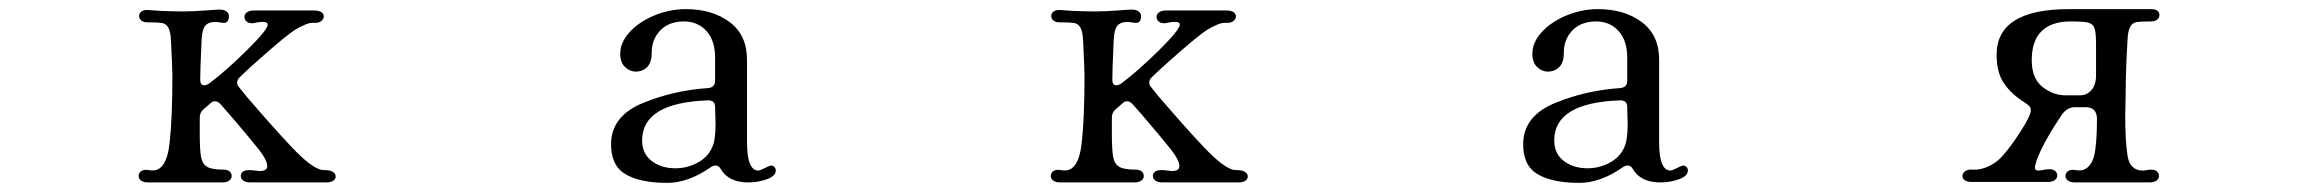

<svg xmlns="http://www.w3.org/2000/svg" viewBox="-20 -400 5040 421"><path d="M355 -310Q354 -331 349 -339.5Q344 -348 335.5 -349.5Q327 -351 303 -351Q295 -351 290 -355Q285 -359 285 -365Q285 -371 290.5 -375Q296 -379 306 -378Q338 -375 384 -375Q404 -375 430 -377Q456 -379 462 -379Q471 -379 476.5 -375Q482 -371 482 -365Q482 -348 468 -350Q454 -352 453 -352Q437 -352 430 -343.5Q423 -335 422 -312Q419 -246 419 -225Q419 -213 428 -213Q433 -213 440 -218Q476 -245 521.5 -290Q567 -335 567 -346Q567 -352 556 -352Q548 -352 542 -350.5Q536 -349 533 -349Q525 -349 520.5 -353Q516 -357 516 -363Q516 -369 521.5 -373Q527 -377 537 -377H669Q679 -377 684.5 -373.5Q690 -370 690 -364Q690 -358 684 -353.5Q678 -349 667 -350Q654 -351 626 -334Q609 -323 566 -285.5Q523 -248 505 -230Q500 -225 500 -219Q500 -213 504 -209L521 -188Q581 -118 621 -76Q661 -34 683 -28Q687 -27 694 -27Q704 -27 710 -23Q716 -19 716 -13Q716 -7 710.5 -3.5Q705 0 695 0H529Q519 0 513.5 -4Q508 -8 508 -14Q508 -20 512.5 -23.5Q517 -27 526 -27Q533 -27 539.5 -26Q546 -25 550 -25Q566 -25 566 -36Q566 -49 546.5 -73.5Q527 -98 486 -146L464 -171Q458 -178 451 -178Q446 -178 442 -174L427 -161Q418 -154 418 -142V-107Q418 -70 421 -55Q424 -40 434.5 -34Q445 -28 471 -28Q479 -28 483.5 -24Q488 -20 488 -14Q488 -8 482.5 -4Q477 0 467 0H305Q295 0 289.5 -4Q284 -8 284 -14Q284 -21 290 -25Q296 -29 307 -27Q345 -19 352 -88Q358 -142 358 -234Q358 -247 355 -310Z M1320 -89Q1323 -147 1390.5 -174.5Q1458 -202 1534 -207Q1548 -209 1548 -223V-274Q1548 -311 1529 -332Q1510 -353 1480 -353Q1447 -353 1428 -333.5Q1409 -314 1409 -284Q1409 -263 1399 -253Q1389 -243 1374 -243Q1361 -243 1350.5 -253Q1340 -263 1340 -282Q1340 -307 1360.5 -329.5Q1381 -352 1414.5 -366Q1448 -380 1484 -380Q1542 -380 1580 -351.5Q1618 -323 1618 -269V-88Q1618 -26 1643 -26Q1646 -26 1657 -31.5Q1668 -37 1670 -37Q1675 -37 1678 -34Q1681 -31 1681 -26Q1681 -14 1661.5 -7Q1642 0 1621 0Q1577 0 1560 -30Q1556 -37 1549 -37Q1543 -37 1538 -33Q1489 1 1443 1Q1382 1 1350 -19Q1318 -39 1320 -89ZM1549 -129 1548 -165Q1548 -180 1533 -180Q1388 -175 1388 -92Q1388 -63 1409 -47Q1430 -31 1461 -31Q1487 -31 1510 -43.5Q1533 -56 1542 -78Q1549 -93 1549 -129Z M2355 -310Q2354 -331 2349 -339.5Q2344 -348 2335.5 -349.5Q2327 -351 2303 -351Q2295 -351 2290 -355Q2285 -359 2285 -365Q2285 -371 2290.5 -375Q2296 -379 2306 -378Q2338 -375 2384 -375Q2404 -375 2430 -377Q2456 -379 2462 -379Q2471 -379 2476.5 -375Q2482 -371 2482 -365Q2482 -348 2468 -350Q2454 -352 2453 -352Q2437 -352 2430 -343.5Q2423 -335 2422 -312Q2419 -246 2419 -225Q2419 -213 2428 -213Q2433 -213 2440 -218Q2476 -245 2521.5 -290Q2567 -335 2567 -346Q2567 -352 2556 -352Q2548 -352 2542 -350.5Q2536 -349 2533 -349Q2525 -349 2520.5 -353Q2516 -357 2516 -363Q2516 -369 2521.5 -373Q2527 -377 2537 -377H2669Q2679 -377 2684.5 -373.5Q2690 -370 2690 -364Q2690 -358 2684 -353.5Q2678 -349 2667 -350Q2654 -351 2626 -334Q2609 -323 2566 -285.5Q2523 -248 2505 -230Q2500 -225 2500 -219Q2500 -213 2504 -209L2521 -188Q2581 -118 2621 -76Q2661 -34 2683 -28Q2687 -27 2694 -27Q2704 -27 2710 -23Q2716 -19 2716 -13Q2716 -7 2710.5 -3.5Q2705 0 2695 0H2529Q2519 0 2513.5 -4Q2508 -8 2508 -14Q2508 -20 2512.5 -23.5Q2517 -27 2526 -27Q2533 -27 2539.5 -26Q2546 -25 2550 -25Q2566 -25 2566 -36Q2566 -49 2546.5 -73.5Q2527 -98 2486 -146L2464 -171Q2458 -178 2451 -178Q2446 -178 2442 -174L2427 -161Q2418 -154 2418 -142V-107Q2418 -70 2421 -55Q2424 -40 2434.5 -34Q2445 -28 2471 -28Q2479 -28 2483.5 -24Q2488 -20 2488 -14Q2488 -8 2482.5 -4Q2477 0 2467 0H2305Q2295 0 2289.5 -4Q2284 -8 2284 -14Q2284 -21 2290 -25Q2296 -29 2307 -27Q2345 -19 2352 -88Q2358 -142 2358 -234Q2358 -247 2355 -310Z M3320 -89Q3323 -147 3390.5 -174.5Q3458 -202 3534 -207Q3548 -209 3548 -223V-274Q3548 -311 3529 -332Q3510 -353 3480 -353Q3447 -353 3428 -333.5Q3409 -314 3409 -284Q3409 -263 3399 -253Q3389 -243 3374 -243Q3361 -243 3350.5 -253Q3340 -263 3340 -282Q3340 -307 3360.5 -329.5Q3381 -352 3414.5 -366Q3448 -380 3484 -380Q3542 -380 3580 -351.5Q3618 -323 3618 -269V-88Q3618 -26 3643 -26Q3646 -26 3657 -31.5Q3668 -37 3670 -37Q3675 -37 3678 -34Q3681 -31 3681 -26Q3681 -14 3661.5 -7Q3642 0 3621 0Q3577 0 3560 -30Q3556 -37 3549 -37Q3543 -37 3538 -33Q3489 1 3443 1Q3382 1 3350 -19Q3318 -39 3320 -89ZM3549 -129 3548 -165Q3548 -180 3533 -180Q3388 -175 3388 -92Q3388 -63 3409 -47Q3430 -31 3461 -31Q3487 -31 3510 -43.5Q3533 -56 3542 -78Q3549 -93 3549 -129Z M4304 -1Q4294 -1 4288.5 -4.5Q4283 -8 4283 -14Q4283 -20 4289 -24.5Q4295 -29 4306 -28Q4321 -27 4338.5 -34.5Q4356 -42 4369 -56Q4389 -78 4411 -112.5Q4433 -147 4433 -158Q4433 -164 4429.5 -167.5Q4426 -171 4417 -177Q4390 -194 4374 -217.5Q4358 -241 4358 -280Q4358 -380 4517 -380H4697Q4706 -380 4710.5 -376.5Q4715 -373 4715 -367Q4715 -361 4710 -357Q4705 -353 4697 -353Q4673 -353 4664.5 -351.5Q4656 -350 4651 -341.5Q4646 -333 4645 -312Q4641 -244 4641 -198L4640 -146Q4640 -91 4645 -59Q4650 -26 4679 -26Q4683 -26 4687 -27Q4691 -28 4697 -28Q4705 -28 4709.5 -24Q4714 -20 4714 -14Q4714 -8 4708.5 -4Q4703 0 4693 0H4530Q4520 0 4514.5 -4Q4509 -8 4509 -14Q4509 -21 4515 -25Q4521 -29 4532 -27Q4547 -24 4557.5 -33Q4568 -42 4572 -59Q4578 -85 4578 -139Q4578 -165 4553 -165H4530Q4512 -165 4500 -147Q4470 -102 4456 -72.5Q4442 -43 4442 -32Q4442 -26 4450 -26Q4454 -26 4460.5 -27.5Q4467 -29 4474 -29Q4482 -29 4486.5 -25Q4491 -21 4491 -15Q4491 -9 4485.5 -5Q4480 -1 4470 -1ZM4509 -191H4541Q4556 -191 4566 -202.5Q4576 -214 4576 -235V-303Q4576 -329 4572.5 -338.5Q4569 -348 4558.5 -350.5Q4548 -353 4520 -353Q4479 -353 4457 -332Q4435 -311 4435 -268Q4435 -228 4458.5 -209.5Q4482 -191 4509 -191Z"/></svg>

Font: Hina Mincho
Style: Regular
Weight: 400
Designer: satsuyako
Foundry: satsuyako
Version: Version 1.100